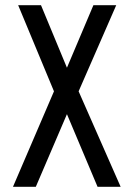

<svg xmlns="http://www.w3.org/2000/svg" viewBox="-20 -720 515 740"><path d="M238 -280 118 0H30L188 -368L50 -700H138L238 -459L340 -700H428L283 -368L445 0H356Z"/></svg>

Font: Homenaje
Style: Regular
Weight: 400
Version: Version 1.002